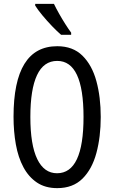

<svg xmlns="http://www.w3.org/2000/svg" viewBox="-20 -963 590 993"><path d="M501 -358Q501 -255 478.5 -171.5Q456 -88 406.5 -39Q357 10 276 10Q214 10 171 -19Q128 -48 101 -98.5Q74 -149 62 -216Q50 -283 50 -359Q50 -724 276 -724Q357 -724 406.5 -675Q456 -626 478.5 -543.5Q501 -461 501 -358ZM137 -358Q137 -214 172.5 -140.5Q208 -67 275 -67Q412 -67 412 -358Q412 -648 276 -648Q206 -648 171.5 -574.5Q137 -501 137 -358ZM259 -943Q270 -920 285.5 -892.5Q301 -865 317.5 -839Q334 -813 348 -794V-783H296Q276 -800 249.5 -827.5Q223 -855 199 -884Q175 -913 162 -934V-943Z"/></svg>

Font: Noto Sans Bengali ExtraCondensed
Style: Regular
Weight: 400
Width: 2
Designer: Jelle Bosma - Monotype Design Team
Foundry: Monotype Imaging Inc.
Version: Version 2.003; ttfautohint (v1.8.4.7-5d5b)